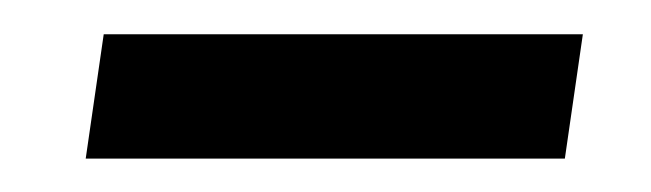

<svg xmlns="http://www.w3.org/2000/svg" viewBox="-20 -337 380 112"><path d="M40.5 -317H320L309.5 -244.5H30Z"/></svg>

Font: HK Grotesk Medium
Style: Italic
Weight: 500
Italic angle: -8°
Designer: Alfredo Marco Pradil
Foundry: Hanken Design Co.
Version: Version 3.004